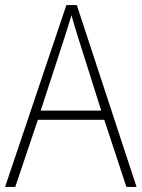

<svg xmlns="http://www.w3.org/2000/svg" viewBox="-20 -735 557 755"><path d="M477 0H517L282 -715H241L0 0H40L129 -264H390ZM288 -585 378 -300H140L233 -585C242 -614 252 -644 261 -675C270 -642 280 -611 288 -585Z"/></svg>

Font: Noto Sans Lao UI SemCond ExtLt
Style: Regular
Weight: 200
Width: 4
Designer: Monotype Design Team
Foundry: Monotype Imaging Inc.
Version: Version 2.000